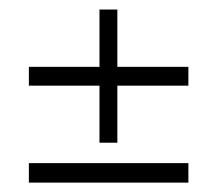

<svg xmlns="http://www.w3.org/2000/svg" viewBox="-20 -389 463 409"><path d="M381.3 -246.6V-206.5H41.5V-246.6ZM191.9 -368.7H230V-85H191.9ZM381.3 -41.5V0H41.5V-41.5Z"/></svg>

Font: Lateef ExtraLight
Style: Regular
Weight: 200
Designer: SIL International
Foundry: SIL International
Version: Version 4.200